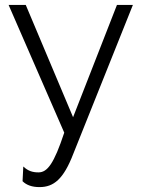

<svg xmlns="http://www.w3.org/2000/svg" viewBox="-20 -541 582 783"><path d="M72 198C88 214 111 222 141 222C199 222 239 190 279 86L522 -521H457L278 -63L85 -521H15L242 0C200 127 173 162 137 162C114 162 95 157 75 138Z"/></svg>

Font: Raleway Reg
Style: Regular
Weight: 400
Designer: Matt McInerney, Pablo Impallari, Rodrigo Fuenzalida
Foundry: Matt McInerney, Pablo Impallari, Rodrigo Fuenzalida
Version: Version 3.00 July 28, 2015